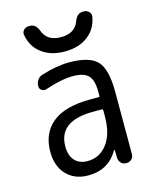

<svg xmlns="http://www.w3.org/2000/svg" viewBox="-114 -821 727 908"><g transform="rotate(-15 250.0 -367.5)"><path d="M384.8 -745.1Q399.4 -745.1 409.7 -734.4Q419.9 -723.6 417 -710Q407.2 -652.3 362.8 -618.7Q318.4 -585 250 -585Q181.6 -585 137.2 -618.7Q92.8 -652.3 83 -710Q80.1 -723.6 89.8 -734.4Q99.6 -745.1 115.2 -745.1H120.1Q149.4 -745.1 162.1 -710Q181.6 -655.3 250 -655.3Q318.4 -655.3 337.9 -710Q350.6 -745.1 379.9 -745.1ZM304.7 -275.4Q134.8 -275.4 134.8 -150.4Q134.8 -105.5 157.2 -81.1Q179.7 -56.6 219.7 -56.6Q278.3 -56.6 315.4 -105Q352.5 -153.3 352.5 -240.2V-269.5Q352.5 -274.4 347.7 -275.4ZM205.1 9.8Q139.6 9.8 99.6 -31.7Q59.6 -73.2 59.6 -144.5Q59.6 -235.4 121.1 -285.2Q182.6 -335 304.7 -335H347.7Q352.5 -335 352.5 -339.8V-360.4Q352.5 -417 330.6 -439.9Q308.6 -462.9 254.9 -462.9Q199.2 -462.9 118.2 -435.5Q106.4 -431.6 95.7 -438.5Q85 -445.3 85 -458V-460Q85 -475.6 94.2 -489.3Q103.5 -502.9 119.1 -506.8Q193.4 -530.3 254.9 -530.3Q354.5 -530.3 392.1 -490.2Q429.7 -450.2 429.7 -339.8V-35.2Q429.7 -20.5 419.9 -10.3Q410.2 0 394.5 0H392.6Q377.9 0 368.2 -9.8Q358.4 -19.5 357.4 -35.2L356.4 -74.2Q356.4 -75.2 355.5 -75.2Q353.5 -75.2 352.5 -74.2Q305.7 9.8 205.1 9.8Z"/></g></svg>

Font: Rounded-L Mgen+ 2m regular
Style: Regular
Weight: 400
Designer: [Source Han Sans]
Ryoko NISHIZUKA  (kana & ideographs); Paul D. Hunt (Latin, Greek & Cyrillic); Wenlong ZHANG  (bopomofo
Version: Version 1.059.20150602